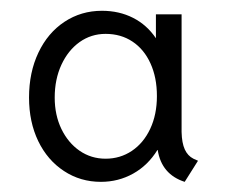

<svg xmlns="http://www.w3.org/2000/svg" viewBox="-20 -748 428 365"><path d="M35.2 -562.5Q35.2 -610.4 53 -647.9Q70.8 -685.5 102.5 -706.5Q134.3 -727.5 173.8 -727.5Q206.5 -727.5 232.9 -714.1Q259.3 -700.7 276.4 -675.3V-720.7H325.2V-497.1Q325.7 -476.1 331.3 -463.9Q336.9 -451.7 347.7 -446.3L356.4 -442.4L331.1 -402.3Q287.1 -416.5 279.8 -462.9H279.3Q261.2 -433.6 233.2 -418Q205.1 -402.3 171.9 -402.3Q132.8 -402.3 101.6 -422.9Q70.3 -443.4 52.7 -479.7Q35.2 -516.1 35.2 -562.5ZM278.3 -565.4Q278.3 -600.6 266.1 -627.4Q253.9 -654.3 231.9 -668.9Q210 -683.6 180.7 -683.6Q153.3 -683.6 131.3 -668Q109.4 -652.3 96.7 -624.8Q84 -597.2 84 -562.5Q84 -529.3 96.7 -502.9Q109.4 -476.6 131.3 -461.4Q153.3 -446.3 180.7 -446.3Q208.5 -446.3 230.7 -461.2Q252.9 -476.1 265.6 -503.2Q278.3 -530.3 278.3 -565.4Z"/></svg>

Font: Reddit Sans Fudge Light
Style: Regular
Weight: 300
Designer: Stephen Hutchings
Foundry: Reddit
Version: Version 1.013